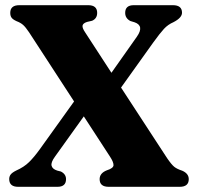

<svg xmlns="http://www.w3.org/2000/svg" viewBox="-20 -720 758 740"><path d="M624 -110.5Q641.5 -85 652 -76.8Q662.5 -68.5 682.5 -62Q707.5 -51 707.5 -29.5Q707.5 0 672.5 0H399Q364 0 364 -29.5Q364 -52.5 391.5 -63.5Q417.5 -71.5 417.5 -83.8Q417.5 -96 403.5 -117L303 -271.5L192 -116.5Q175.5 -94 178.8 -81.2Q182 -68.5 200.5 -62.5L214.5 -59Q234.5 -49 234.5 -29.5Q234.5 0 201.5 0H50Q15.5 0 15.5 -30Q15.5 -40 21.2 -47.5Q27 -55 42 -62.5Q72.5 -76 92 -95.2Q111.5 -114.5 132.5 -143.5L265.5 -329L92 -595.5Q79 -615 69.2 -623.8Q59.5 -632.5 43.5 -638.5Q29.5 -645 24.5 -652Q19.5 -659 19.5 -670.5Q19.5 -700 54.5 -700H320Q354.5 -700 354.5 -670.5Q354.5 -648.5 335 -640L315.5 -635.5Q300 -630.5 298.2 -621.5Q296.5 -612.5 308 -595.5L409.5 -439.5L507.5 -578.5Q537 -620.5 499 -634L482.5 -639Q462.5 -649.5 462.5 -670.5Q462.5 -700 495.5 -700H646.5Q681.5 -700 681.5 -671Q681.5 -651.5 648.5 -634.5Q627.5 -625.5 612 -608.8Q596.5 -592 570.5 -556L446.5 -382.5Z"/></svg>

Font: Fraunces 72pt S050
Style: Bold
Weight: 700
Version: Version 1.000; ttfautohint (v1.8.3)